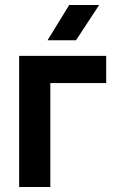

<svg xmlns="http://www.w3.org/2000/svg" viewBox="-20 -743 456 763"><path d="M56 0V-521H180V0ZM85 -413V-521H402V-413ZM255 -723H374L282 -583H169Z"/></svg>

Font: TikTok Sans 24pt SemiBold
Style: Regular
Weight: 600
Version: Version 4.000